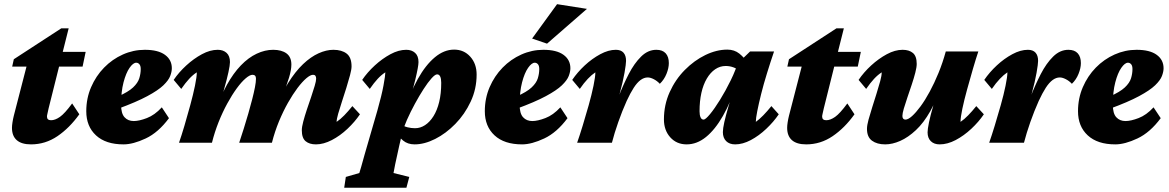

<svg xmlns="http://www.w3.org/2000/svg" viewBox="-20 -681 5578 916"><path d="M358.4 -135.7Q311.5 -70.3 253.9 -31.2Q196.3 7.8 127.9 7.8Q83 7.8 60.1 -12.2Q37.1 -32.2 37.1 -71.3Q37.1 -82 39.6 -97.7Q42 -113.3 45.9 -128.9L106.4 -363.3H38.1L45.9 -398.4L272.5 -545.9H307.6L268.6 -390.6L211.9 -164.1Q208 -145.5 206.1 -137.7Q204.1 -129.9 204.1 -125Q204.1 -107.4 223.6 -107.4Q243.2 -107.4 266.1 -123.5Q289.1 -139.6 324.2 -187.5ZM219.7 -363.3 233.4 -433.6H388.7L374 -363.3Z M569.3 7.8Q484.4 7.8 438 -35.2Q391.6 -78.1 391.6 -150.4Q391.6 -211.9 414.6 -265.1Q437.5 -318.4 476.6 -358.4Q515.6 -398.4 565.9 -420.9Q616.2 -443.4 670.9 -443.4Q734.4 -443.4 767.1 -419.4Q799.8 -395.5 799.8 -355.5Q799.8 -338.9 792 -318.4Q784.2 -297.9 759.3 -273.9Q734.4 -250 682.6 -222.2Q630.9 -194.3 543 -162.1V-220.7Q591.8 -242.2 614.7 -263.7Q637.7 -285.2 644.5 -307.6Q651.4 -330.1 651.4 -351.6Q651.4 -367.2 645 -374.5Q638.7 -381.8 629.9 -381.8Q615.2 -381.8 598.1 -357.4Q581.1 -333 569.3 -288.1Q557.6 -243.2 557.6 -181.6Q557.6 -139.6 574.2 -121.6Q590.8 -103.5 618.2 -103.5Q643.6 -103.5 680.7 -117.7Q717.8 -131.8 752 -168.9L786.1 -117.2Q735.4 -48.8 675.3 -20.5Q615.2 7.8 569.3 7.8Z M1487.3 7.8Q1456.1 7.8 1438 -7.3Q1419.9 -22.5 1419.9 -59.6Q1419.9 -75.2 1426.8 -101.1Q1433.6 -127 1443.8 -157.7Q1454.1 -188.5 1464.4 -218.3Q1474.6 -248 1481.4 -271.5Q1488.3 -294.9 1488.3 -305.7Q1488.3 -324.2 1473.6 -324.2Q1460.9 -324.2 1441.4 -307.6Q1421.9 -291 1399.4 -261.2Q1377 -231.4 1354 -190.9Q1331.1 -150.4 1311 -102.1Q1291 -53.7 1277.3 0H1121.1Q1131.8 -32.2 1143.1 -67.9Q1154.3 -103.5 1164.6 -139.2Q1174.8 -174.8 1183.1 -207Q1191.4 -239.3 1196.3 -264.6Q1201.2 -290 1201.2 -305.7Q1201.2 -324.2 1184.6 -324.2Q1171.9 -324.2 1151.9 -307.1Q1131.8 -290 1109.4 -259.3Q1086.9 -228.5 1064.5 -187.5Q1042 -146.5 1022.9 -98.6Q1003.9 -50.8 991.2 0H834Q845.7 -33.2 859.9 -81.1Q874 -128.9 887.7 -179.2Q901.4 -229.5 910.2 -272Q918.9 -314.5 918.9 -335.9Q900.4 -324.2 882.3 -304.7Q864.3 -285.2 844.7 -256.8L808.6 -299.8Q833 -335.9 868.7 -368.7Q904.3 -401.4 943.4 -422.4Q982.4 -443.4 1018.6 -443.4Q1044.9 -443.4 1061 -428.7Q1077.1 -414.1 1077.1 -384.8Q1077.1 -370.1 1069.8 -336.4Q1062.5 -302.7 1048.8 -254.4Q1035.2 -206.1 1014.6 -146.5H1008.8Q1031.2 -219.7 1062 -275.4Q1092.8 -331.1 1128.9 -368.7Q1165 -406.2 1204.6 -424.8Q1244.1 -443.4 1283.2 -443.4Q1323.2 -443.4 1346.7 -426.3Q1370.1 -409.2 1370.1 -373Q1370.1 -347.7 1358.9 -310.5Q1347.7 -273.4 1330.1 -231Q1312.5 -188.5 1292 -146.5H1288.1Q1318.4 -226.6 1353.5 -283.2Q1388.7 -339.8 1425.8 -375Q1462.9 -410.2 1500 -426.8Q1537.1 -443.4 1570.3 -443.4Q1610.4 -443.4 1633.8 -425.3Q1657.2 -407.2 1657.2 -364.3Q1657.2 -349.6 1649.9 -322.3Q1642.6 -294.9 1632.3 -261.7Q1622.1 -228.5 1611.3 -196.3Q1600.6 -164.1 1593.3 -138.2Q1585.9 -112.3 1585.9 -99.6Q1603.5 -111.3 1622.6 -130.9Q1641.6 -150.4 1661.1 -174.8L1697.3 -135.7Q1672.9 -99.6 1637.7 -66.4Q1602.5 -33.2 1563 -12.7Q1523.4 7.8 1487.3 7.8Z M1622.1 214.8 1629.9 163.1 1694.3 144.5Q1697.3 135.7 1703.1 115.2Q1709 94.7 1719.7 55.7L1780.3 -153.3Q1800.8 -225.6 1809.6 -273.4Q1818.4 -321.3 1818.4 -335.9Q1799.8 -324.2 1781.7 -304.7Q1763.7 -285.2 1744.1 -256.8L1708 -299.8Q1732.4 -335.9 1768.1 -368.7Q1803.7 -401.4 1842.8 -422.4Q1881.8 -443.4 1918 -443.4Q1944.3 -443.4 1960.4 -428.7Q1976.6 -414.1 1976.6 -384.8Q1976.6 -364.3 1960.9 -299.3Q1945.3 -234.4 1914.1 -146.5H1908.2Q1936.5 -238.3 1973.6 -304.7Q2010.7 -371.1 2054.7 -407.7Q2098.6 -444.3 2146.5 -444.3Q2193.4 -444.3 2223.6 -410.6Q2253.9 -377 2253.9 -325.2Q2253.9 -256.8 2225.6 -196.3Q2197.3 -135.7 2152.3 -89.8Q2107.4 -43.9 2056.2 -18.1Q2004.9 7.8 1958 7.8Q1924.8 7.8 1902.8 -10.7Q1880.9 -29.3 1857.4 -61.5L1890.6 -89.8Q1906.2 -78.1 1924.3 -73.7Q1942.4 -69.3 1960 -69.3Q1985.4 -69.3 2007.8 -84Q2030.3 -98.6 2047.9 -126.5Q2065.4 -154.3 2075.2 -194.3Q2085 -234.4 2085 -286.1Q2085 -305.7 2080.1 -315.9Q2075.2 -326.2 2065.4 -326.2Q2055.7 -326.2 2038.6 -307.1Q2021.5 -288.1 2001 -256.3Q1980.5 -224.6 1959.5 -186Q1938.5 -147.5 1921.4 -108.9Q1904.3 -70.3 1895.5 -37.1V-32.2L1884.8 13.7Q1872.1 69.3 1865.2 103.5Q1858.4 137.7 1857.4 144.5L1932.6 163.1L1918.9 214.8Z M2470.7 7.8Q2385.7 7.8 2339.4 -35.2Q2293 -78.1 2293 -150.4Q2293 -211.9 2315.9 -265.1Q2338.9 -318.4 2377.9 -358.4Q2417 -398.4 2467.3 -420.9Q2517.6 -443.4 2572.3 -443.4Q2635.7 -443.4 2668.5 -419.4Q2701.2 -395.5 2701.2 -355.5Q2701.2 -338.9 2693.4 -318.4Q2685.5 -297.9 2660.6 -273.9Q2635.7 -250 2584 -222.2Q2532.2 -194.3 2444.3 -162.1V-220.7Q2493.2 -242.2 2516.1 -263.7Q2539.1 -285.2 2545.9 -307.6Q2552.7 -330.1 2552.7 -351.6Q2552.7 -367.2 2546.4 -374.5Q2540 -381.8 2531.2 -381.8Q2516.6 -381.8 2499.5 -357.4Q2482.4 -333 2470.7 -288.1Q2459 -243.2 2459 -181.6Q2459 -139.6 2475.6 -121.6Q2492.2 -103.5 2519.5 -103.5Q2544.9 -103.5 2582 -117.7Q2619.1 -131.8 2653.3 -168.9L2687.5 -117.2Q2636.7 -48.8 2576.7 -20.5Q2516.6 7.8 2470.7 7.8ZM2589.8 -472.7 2518.6 -497.1 2637.7 -661.1 2780.3 -638.7Z M3070.3 -311.5Q3052.7 -311.5 3036.1 -299.3Q3019.5 -287.1 3003.4 -262.2Q2987.3 -237.3 2969.7 -199.2Q2948.2 -151.4 2929.7 -98.6Q2911.1 -45.9 2899.4 0H2733.4Q2745.1 -33.2 2759.8 -81.1Q2774.4 -128.9 2788.6 -179.2Q2802.7 -229.5 2811.5 -272Q2820.3 -314.5 2820.3 -335.9Q2802.7 -324.2 2784.2 -304.7Q2765.6 -285.2 2746.1 -256.8L2710 -299.8Q2734.4 -335.9 2769.5 -368.7Q2804.7 -401.4 2843.8 -422.4Q2882.8 -443.4 2918 -443.4Q2942.4 -443.4 2954.6 -429.7Q2966.8 -416 2966.8 -390.6Q2966.8 -376 2959.5 -334Q2952.1 -292 2936.5 -234.4Q2920.9 -176.8 2894.5 -113.3H2890.6Q2909.2 -163.1 2931.2 -219.7Q2953.1 -276.4 2979.5 -327.6Q3005.9 -378.9 3038.6 -411.1Q3071.3 -443.4 3111.3 -443.4Q3140.6 -443.4 3155.8 -426.8Q3170.9 -410.2 3170.9 -379.9Q3170.9 -356.4 3159.7 -328.6Q3148.4 -300.8 3127.9 -281.2Q3115.2 -294.9 3099.1 -303.2Q3083 -311.5 3070.3 -311.5Z M3255.9 7.8Q3208 7.8 3177.7 -25.9Q3147.5 -59.6 3147.5 -111.3Q3147.5 -180.7 3174.8 -241.2Q3202.1 -301.8 3247.1 -347.2Q3292 -392.6 3345.2 -418.5Q3398.4 -444.3 3450.2 -444.3Q3483.4 -444.3 3507.3 -425.3Q3531.2 -406.2 3554.7 -372.1L3510.7 -341.8Q3496.1 -353.5 3478.5 -359.9Q3460.9 -366.2 3442.4 -366.2Q3415 -366.2 3392.1 -350.6Q3369.1 -335 3352.1 -306.2Q3335 -277.3 3326.2 -237.8Q3317.4 -198.2 3317.4 -150.4Q3317.4 -131.8 3322.3 -121.1Q3327.1 -110.4 3336.9 -110.4Q3345.7 -110.4 3367.2 -136.2Q3388.7 -162.1 3415 -204.6Q3441.4 -247.1 3466.3 -297.9Q3491.2 -348.6 3505.9 -399.4L3526.4 -404.3L3558.6 -435.5H3672.9Q3655.3 -383.8 3639.2 -331.5Q3623 -279.3 3611.3 -232.4Q3599.6 -185.5 3592.8 -150.9Q3585.9 -116.2 3585.9 -99.6Q3602.5 -111.3 3621.6 -130.9Q3640.6 -150.4 3660.2 -174.8L3695.3 -135.7Q3670.9 -99.6 3635.7 -66.4Q3600.6 -33.2 3562 -12.7Q3523.4 7.8 3487.3 7.8Q3460 7.8 3444.3 -7.8Q3428.7 -23.4 3428.7 -50.8Q3428.7 -67.4 3435.5 -98.1Q3442.4 -128.9 3456.1 -175.8Q3469.7 -222.7 3490.2 -286.1H3496.1Q3466.8 -194.3 3429.2 -128.4Q3391.6 -62.5 3348.1 -27.3Q3304.7 7.8 3255.9 7.8Z M4056.6 -135.7Q4009.8 -70.3 3952.1 -31.2Q3894.5 7.8 3826.2 7.8Q3781.2 7.8 3758.3 -12.2Q3735.4 -32.2 3735.4 -71.3Q3735.4 -82 3737.8 -97.7Q3740.2 -113.3 3744.1 -128.9L3804.7 -363.3H3736.3L3744.1 -398.4L3970.7 -545.9H4005.9L3966.8 -390.6L3910.2 -164.1Q3906.2 -145.5 3904.3 -137.7Q3902.3 -129.9 3902.3 -125Q3902.3 -107.4 3921.9 -107.4Q3941.4 -107.4 3964.4 -123.5Q3987.3 -139.6 4022.5 -187.5ZM3918 -363.3 3931.6 -433.6H4086.9L4072.3 -363.3Z M4286.1 -443.4Q4317.4 -443.4 4335.4 -428.2Q4353.5 -413.1 4353.5 -376Q4353.5 -360.4 4346.7 -334Q4339.8 -307.6 4329.6 -276.9Q4319.3 -246.1 4309.1 -216.3Q4298.8 -186.5 4292 -163.1Q4285.2 -139.6 4285.2 -127.9Q4285.2 -119.1 4289.1 -114.7Q4293 -110.4 4299.8 -110.4Q4312.5 -110.4 4331.1 -127Q4349.6 -143.6 4371.6 -173.3Q4393.6 -203.1 4415.5 -243.7Q4437.5 -284.2 4457.5 -333Q4477.5 -381.8 4492.2 -435.5H4647.5Q4635.7 -400.4 4621.6 -352.1Q4607.4 -303.7 4593.8 -253.9Q4580.1 -204.1 4571.3 -162.6Q4562.5 -121.1 4562.5 -99.6Q4580.1 -111.3 4599.1 -130.9Q4618.2 -150.4 4637.7 -174.8L4673.8 -135.7Q4649.4 -99.6 4613.8 -66.4Q4578.1 -33.2 4539.1 -12.7Q4500 7.8 4462.9 7.8Q4436.5 7.8 4420.9 -7.3Q4405.3 -22.5 4405.3 -49.8Q4405.3 -64.5 4412.1 -97.7Q4418.9 -130.9 4433.1 -179.2Q4447.3 -227.5 4468.8 -286.1H4473.6Q4450.2 -207 4418.5 -150.9Q4386.7 -94.7 4349.6 -60.1Q4312.5 -25.4 4274.9 -8.8Q4237.3 7.8 4203.1 7.8Q4164.1 7.8 4140.1 -9.8Q4116.2 -27.3 4116.2 -66.4Q4116.2 -83 4123.5 -109.9Q4130.9 -136.7 4141.1 -168.9Q4151.4 -201.2 4161.6 -233.9Q4171.9 -266.6 4179.2 -293.5Q4186.5 -320.3 4186.5 -335.9Q4168 -324.2 4149.9 -304.7Q4131.8 -285.2 4112.3 -256.8L4076.2 -299.8Q4100.6 -335.9 4136.2 -368.7Q4171.9 -401.4 4210.9 -422.4Q4250 -443.4 4286.1 -443.4Z M5036.1 -311.5Q5018.6 -311.5 5002 -299.3Q4985.4 -287.1 4969.2 -262.2Q4953.1 -237.3 4935.5 -199.2Q4914.1 -151.4 4895.5 -98.6Q4877 -45.9 4865.2 0H4699.2Q4710.9 -33.2 4725.6 -81.1Q4740.2 -128.9 4754.4 -179.2Q4768.6 -229.5 4777.3 -272Q4786.1 -314.5 4786.1 -335.9Q4768.6 -324.2 4750 -304.7Q4731.4 -285.2 4711.9 -256.8L4675.8 -299.8Q4700.2 -335.9 4735.4 -368.7Q4770.5 -401.4 4809.6 -422.4Q4848.6 -443.4 4883.8 -443.4Q4908.2 -443.4 4920.4 -429.7Q4932.6 -416 4932.6 -390.6Q4932.6 -376 4925.3 -334Q4918 -292 4902.3 -234.4Q4886.7 -176.8 4860.4 -113.3H4856.4Q4875 -163.1 4897 -219.7Q4918.9 -276.4 4945.3 -327.6Q4971.7 -378.9 5004.4 -411.1Q5037.1 -443.4 5077.1 -443.4Q5106.4 -443.4 5121.6 -426.8Q5136.7 -410.2 5136.7 -379.9Q5136.7 -356.4 5125.5 -328.6Q5114.3 -300.8 5093.8 -281.2Q5081.1 -294.9 5064.9 -303.2Q5048.8 -311.5 5036.1 -311.5Z M5300.8 7.8Q5215.8 7.8 5169.4 -35.2Q5123 -78.1 5123 -150.4Q5123 -211.9 5146 -265.1Q5168.9 -318.4 5208 -358.4Q5247.1 -398.4 5297.4 -420.9Q5347.7 -443.4 5402.3 -443.4Q5465.8 -443.4 5498.5 -419.4Q5531.2 -395.5 5531.2 -355.5Q5531.2 -338.9 5523.4 -318.4Q5515.6 -297.9 5490.7 -273.9Q5465.8 -250 5414.1 -222.2Q5362.3 -194.3 5274.4 -162.1V-220.7Q5323.2 -242.2 5346.2 -263.7Q5369.1 -285.2 5376 -307.6Q5382.8 -330.1 5382.8 -351.6Q5382.8 -367.2 5376.5 -374.5Q5370.1 -381.8 5361.3 -381.8Q5346.7 -381.8 5329.6 -357.4Q5312.5 -333 5300.8 -288.1Q5289.1 -243.2 5289.1 -181.6Q5289.1 -139.6 5305.7 -121.6Q5322.3 -103.5 5349.6 -103.5Q5375 -103.5 5412.1 -117.7Q5449.2 -131.8 5483.4 -168.9L5517.6 -117.2Q5466.8 -48.8 5406.7 -20.5Q5346.7 7.8 5300.8 7.8Z"/></svg>

Font: Crimson Pro Black
Style: Italic
Weight: 900
Italic angle: -12°
Designer: Jacques Le Bailly
Foundry: Baron von Fonthausen
Version: Version 1.003